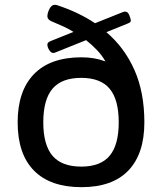

<svg xmlns="http://www.w3.org/2000/svg" viewBox="-20 -767 670 794"><path d="M317 7Q188 7 120.5 -61.5Q53 -130 53 -261Q53 -391 120.5 -460.5Q188 -530 317 -530Q371 -530 416 -513Q402 -538 381 -560Q360 -582 336 -601L209 -550Q205 -548 200 -548Q191 -548 183.5 -560Q176 -572 176 -582Q176 -589 181 -592.5Q186 -596 194 -599L284 -635Q265 -647 245.5 -656Q226 -665 209 -672Q188 -680 182 -686Q176 -692 176 -700Q176 -713 184.5 -730Q193 -747 206 -747Q212 -747 215 -746Q304 -717 373 -671L488 -717Q493 -719 495 -719Q497 -719 498 -719Q509 -719 515 -703.5Q521 -688 521 -683Q521 -677 516.5 -674Q512 -671 504 -668L420 -634Q495 -570 536 -477.5Q577 -385 577 -261Q577 -131 511 -62Q445 7 317 7ZM316 -78Q396 -78 433.5 -123Q471 -168 471 -261Q471 -355 433.5 -400Q396 -445 316 -445Q235 -445 197 -400Q159 -355 159 -261Q159 -168 197 -123Q235 -78 316 -78Z"/></svg>

Font: Asap Semi Expanded Medium
Style: Regular
Weight: 500
Width: 6
Designer: Pablo Cosgaya
Foundry: Omnibus-Type
Version: Version 3.001; ttfautohint (v1.8.4.7-5d5b)